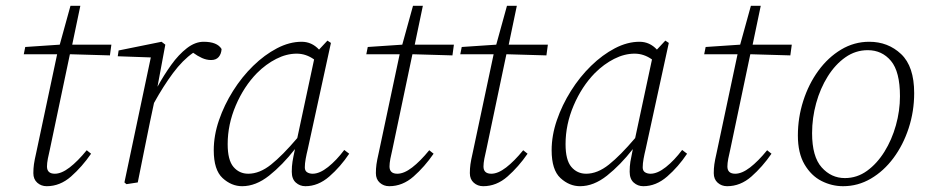

<svg xmlns="http://www.w3.org/2000/svg" viewBox="-20 -629 3195 662"><path d="M105 -103 177 -442H62L67 -467L186 -475L223 -609H257L229 -475H364L359 -438L221 -442L152 -114Q148 -98 145 -82Q142 -66 142 -55Q142 -30 169 -30Q192 -30 220 -51.5Q248 -73 279 -111L294 -99Q263 -54 225 -20.5Q187 13 141 13Q122 13 108.5 1Q95 -11 95 -32Q95 -48 97 -62.5Q99 -77 105 -103Z M409 0 500 -431 386 -435 389 -455 537 -485 550 -475 523 -330Q545 -370 570.5 -405.5Q596 -441 624.5 -463Q653 -485 682 -485Q729 -485 744 -460Q743 -443 734 -432.5Q725 -422 708 -422Q692 -422 676.5 -429Q661 -436 646 -447Q610 -422 576.5 -377Q543 -332 511 -274L497 -208Q486 -156 476 -104.5Q466 -53 455 0L416 6Z M765 -132Q765 -77 785 -53.5Q805 -30 836 -30Q875 -30 914.5 -61.5Q954 -93 1005 -153L1063 -424Q1035 -444 1003 -444Q968 -444 932.5 -426Q897 -408 866 -377Q821 -331 793 -265.5Q765 -200 765 -132ZM1033 13Q1014 13 1000 0.5Q986 -12 986 -37Q986 -56 988.5 -71.5Q991 -87 996 -110L997 -115Q954 -60 908 -23.5Q862 13 815 13Q778 13 747.5 -15Q717 -43 717 -111Q717 -162 735 -214.5Q753 -267 783.5 -315.5Q814 -364 853 -402Q892 -440 935 -462.5Q978 -485 1020 -485Q1055 -485 1080 -458L1109 -489L1121 -481L1041 -114Q1037 -98 1034 -81.5Q1031 -65 1031 -52Q1031 -40 1039 -35Q1047 -30 1058 -30Q1082 -30 1111 -53Q1140 -76 1167 -112L1184 -99Q1154 -54 1115.5 -20.5Q1077 13 1033 13Z M1286 -103 1358 -442H1243L1248 -467L1367 -475L1404 -609H1438L1410 -475H1545L1540 -438L1402 -442L1333 -114Q1329 -98 1326 -82Q1323 -66 1323 -55Q1323 -30 1350 -30Q1373 -30 1401 -51.5Q1429 -73 1460 -111L1475 -99Q1444 -54 1406 -20.5Q1368 13 1322 13Q1303 13 1289.5 1Q1276 -11 1276 -32Q1276 -48 1278 -62.5Q1280 -77 1286 -103Z M1610 -103 1682 -442H1567L1572 -467L1691 -475L1728 -609H1762L1734 -475H1869L1864 -438L1726 -442L1657 -114Q1653 -98 1650 -82Q1647 -66 1647 -55Q1647 -30 1674 -30Q1697 -30 1725 -51.5Q1753 -73 1784 -111L1799 -99Q1768 -54 1730 -20.5Q1692 13 1646 13Q1627 13 1613.5 1Q1600 -11 1600 -32Q1600 -48 1602 -62.5Q1604 -77 1610 -103Z M1930 -132Q1930 -77 1950 -53.5Q1970 -30 2001 -30Q2040 -30 2079.5 -61.5Q2119 -93 2170 -153L2228 -424Q2200 -444 2168 -444Q2133 -444 2097.5 -426Q2062 -408 2031 -377Q1986 -331 1958 -265.5Q1930 -200 1930 -132ZM2198 13Q2179 13 2165 0.5Q2151 -12 2151 -37Q2151 -56 2153.5 -71.5Q2156 -87 2161 -110L2162 -115Q2119 -60 2073 -23.5Q2027 13 1980 13Q1943 13 1912.5 -15Q1882 -43 1882 -111Q1882 -162 1900 -214.5Q1918 -267 1948.5 -315.5Q1979 -364 2018 -402Q2057 -440 2100 -462.5Q2143 -485 2185 -485Q2220 -485 2245 -458L2274 -489L2286 -481L2206 -114Q2202 -98 2199 -81.5Q2196 -65 2196 -52Q2196 -40 2204 -35Q2212 -30 2223 -30Q2247 -30 2276 -53Q2305 -76 2332 -112L2349 -99Q2319 -54 2280.5 -20.5Q2242 13 2198 13Z M2451 -103 2523 -442H2408L2413 -467L2532 -475L2569 -609H2603L2575 -475H2710L2705 -438L2567 -442L2498 -114Q2494 -98 2491 -82Q2488 -66 2488 -55Q2488 -30 2515 -30Q2538 -30 2566 -51.5Q2594 -73 2625 -111L2640 -99Q2609 -54 2571 -20.5Q2533 13 2487 13Q2468 13 2454.5 1Q2441 -11 2441 -32Q2441 -48 2443 -62.5Q2445 -77 2451 -103Z M2887 13Q2848 13 2812.5 -5Q2777 -23 2754 -62Q2731 -101 2731 -162Q2731 -223 2749.5 -281Q2768 -339 2801.5 -385Q2835 -431 2880 -458Q2925 -485 2977 -485Q3042 -485 3087 -442.5Q3132 -400 3132 -308Q3132 -245 3113 -187Q3094 -129 3060.5 -84Q3027 -39 2982.5 -13Q2938 13 2887 13ZM2893 -15Q2935 -15 2969.5 -40Q3004 -65 3029.5 -106Q3055 -147 3069 -197Q3083 -247 3083 -297Q3083 -382 3052 -419Q3021 -456 2972 -456Q2930 -456 2895 -431.5Q2860 -407 2834 -365.5Q2808 -324 2794 -273Q2780 -222 2780 -170Q2780 -89 2813 -52Q2846 -15 2893 -15Z"/></svg>

Font: Source Serif Pro Light
Style: Italic
Weight: 300
Italic angle: -12°
Designer: Frank Grießhammer
Foundry: Adobe Systems Incorporated
Version: Version 3.001;hotconv 1.0.111;makeotfexe 2.5.65597